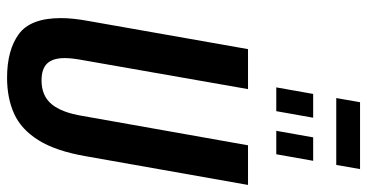

<svg xmlns="http://www.w3.org/2000/svg" viewBox="-274 -778 1064 557"><g transform="rotate(90 258.5 -500.0)"><path d="M206 12Q126 12 79.5 -22Q33 -56 33 -144Q33 -161 35 -180.5Q37 -200 41 -222L123 -687H239L155 -208Q152 -192 150.5 -179Q149 -166 149 -155Q149 -121 164.5 -104.5Q180 -88 214 -88Q258 -88 282.5 -117Q307 -146 317 -208L402 -687H517L434 -218Q419 -130 387.5 -79.5Q356 -29 310.5 -8.5Q265 12 206 12ZM234 -769 253 -876H322L303 -769ZM360 -769 379 -876H447L428 -769ZM265 -943 277 -1012H471L459 -943Z"/></g></svg>

Font: Archivo ExtraCondensed SemiBold
Style: Italic
Weight: 600
Width: 2
Italic angle: -10°
Designer: Hector Gatti
Foundry: Omnibus-Type
Version: Version 2.001